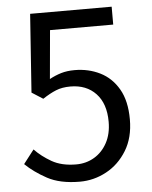

<svg xmlns="http://www.w3.org/2000/svg" viewBox="-53 -777 661 835"><g transform="rotate(-5 277.5 -360.0)"><path d="M262.2 13.2Q175.8 13.2 120.1 -17.1Q64.5 -47.4 26.9 -84L73.2 -144Q103.5 -112.3 146.5 -87.6Q189.5 -63 252.9 -63Q296.4 -63 331.8 -84Q367.2 -105 388.2 -143.8Q409.2 -182.6 409.2 -235.8Q409.2 -314.9 367.7 -358.9Q326.2 -402.8 256.8 -402.8Q220.2 -402.8 193.4 -391.8Q166.5 -380.9 134.8 -359.9L85.9 -391.1L109.9 -732.9H465.8V-654.8H189.9L170.9 -442.9Q195.8 -456.5 221.9 -464.4Q248 -472.2 280.8 -472.2Q341.3 -472.2 391.6 -447.3Q441.9 -422.4 471.9 -370.6Q502 -318.8 502 -237.8Q502 -158.2 467.5 -102.1Q433.1 -45.9 378.4 -16.4Q323.7 13.2 262.2 13.2Z"/></g></svg>

Font: Source Han Sans CN
Style: Regular
Weight: 400
Designer: Ryoko NISHIZUKA  (kana, bopomofo & ideographs); Paul D. Hunt (Latin, Greek & Cyrillic); Sandoll Communications , Soo-you
Foundry: Adobe
Version: Version 2.004;hotconv 1.0.118;makeotfexe 2.5.65603